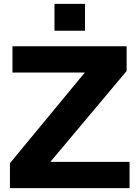

<svg xmlns="http://www.w3.org/2000/svg" viewBox="-20 -967 716 987"><path d="M31 0V-128L416 -594H44V-729H631V-602L239 -135H646V0ZM260 -809V-947H417V-809Z"/></svg>

Font: BDO Grotesk
Style: Bold
Weight: 700
Designer: Deni Anggara
Foundry: Lokal Container
Version: Version 2.000